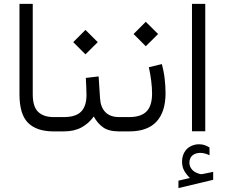

<svg xmlns="http://www.w3.org/2000/svg" viewBox="-20 -672 1149 982"><path d="M267.1 0H253.9Q167.5 0 123.5 -43.7Q79.6 -87.4 79.6 -190.4V-652.3H147.5V-189.9Q147.5 -126 175.3 -99.6Q203.1 -73.2 253.9 -73.2H267.1Z M602.5 0H589.4Q536.6 0 507.8 -20.3Q479 -40.5 459.5 -76.2Q434.1 -40.5 396.7 -20.3Q359.4 0 306.6 0H247.6V-73.2H306.6Q367.7 -73.2 395 -101.3Q422.4 -129.4 422.4 -186.5Q422.4 -208 421.1 -230.5Q419.9 -252.9 418.9 -273.4L484.4 -281.2L491.7 -168.9Q494.6 -123 519.3 -98.1Q543.9 -73.2 589.8 -73.2H602.5ZM354.5 -456.5 417 -519 480 -456.5 417 -394Z M826.7 -195.8Q826.7 -100.1 780.5 -50Q734.4 0 641.1 0H583V-73.2H641.1Q700.7 -73.2 729.2 -101.8Q757.8 -130.4 757.8 -194.3Q757.8 -222.2 753.4 -258.3Q749 -294.4 741.2 -328.1L807.6 -344.2Q817.9 -307.6 822.3 -268.6Q826.7 -229.5 826.7 -195.8ZM663.1 -498 725.6 -560.5 788.6 -498 725.6 -435.5Z M951.2 238.3Q934.6 222.2 922.9 202.4Q911.1 182.6 911.1 154.3Q911.1 136.2 916.3 121.8Q921.4 107.4 930.2 96.2Q942.4 81.5 960.2 73.7Q978 65.9 996.6 65.9Q1015.1 65.9 1026.9 70.3Q1038.6 74.7 1051.3 82L1051.8 122.1Q1026.9 109.9 1003.4 109.9Q994.1 109.9 982.9 113Q971.7 116.2 962.9 124Q956.5 129.9 952.6 138.9Q948.7 147.9 948.7 160.6Q948.7 178.2 960.7 193.6Q972.7 209 997.6 216.3Q999.5 216.8 1002.4 217.8Q1005.4 218.8 1009.3 218.8Q1012.7 218.8 1015.1 218.3L1070.3 207V247.6L892.6 290V252ZM961.9 -652.3H1029.8V-0.5H961.9Z"/></svg>

Font: Vazir Light FD-WOL-UI
Style: Light-FD-WOL-UI
Weight: 300
Designer: Saber Rastikerdar
Foundry: Saber Rastikerdar
Version: Version 30.0.0